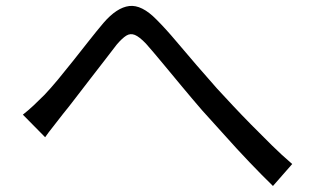

<svg xmlns="http://www.w3.org/2000/svg" viewBox="-20 -655 1040 638"><path d="M56 -274Q75 -289 91.5 -304.5Q108 -320 128 -340Q148 -361 172.5 -390.5Q197 -420 223.5 -453.5Q250 -487 276 -520Q302 -553 324 -579Q368 -630 409.5 -635Q451 -640 500 -590Q531 -559 565 -518.5Q599 -478 634.5 -437Q670 -396 701 -361Q724 -336 753 -305Q782 -274 815 -240.5Q848 -207 882.5 -173Q917 -139 951 -110L887 -37Q850 -73 808.5 -116.5Q767 -160 727 -205Q687 -250 652 -288Q620 -325 585.5 -366.5Q551 -408 519.5 -446Q488 -484 465 -510Q443 -533 428 -539Q413 -545 399.5 -536.5Q386 -528 368 -507Q351 -485 328 -455Q305 -425 280 -393Q255 -361 231.5 -330Q208 -299 189 -276Q174 -256 157.5 -235.5Q141 -215 130 -199Z"/></svg>

Font: Farlight84_Sys_V01
Style: Regular
Weight: 400
Designer: Ryoko NISHIZUKA  (kana, bopomofo & ideographs); Paul D. Hunt (Latin, Greek & Cyrillic); Sandoll Communications , Soo-you
Foundry: Adobe
Version: Version 2.004;October 29, 2024;FontCreator 14.0.0.2814 64-bi